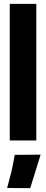

<svg xmlns="http://www.w3.org/2000/svg" viewBox="-20 -731 240 999"><path d="M30.8 0H168.9V-710.9H30.8ZM137.2 248 191.4 73.7 56.6 74.7Q46.4 134.3 38.6 165.3Q30.8 196.3 17.1 247.1Z"/></svg>

Font: Roboto Flex Super Cond Bold
Style: Regular
Weight: 700
Width: 3
Designer: Berlow after Robertson
Foundry: Google
Version: Version 3.000